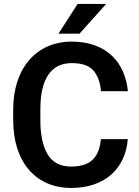

<svg xmlns="http://www.w3.org/2000/svg" viewBox="-20 -929 694 959"><path d="M483.9 -233.9C475.6 -144 433.6 -97.2 335.4 -97.2C281.2 -97.2 241.7 -117.7 217.8 -158.2C193.8 -198.7 181.6 -255.4 181.6 -328.1V-383.3C181.6 -534.2 234.4 -613.8 338.4 -613.8C388.7 -613.8 424.3 -601.6 446.3 -577.1C467.8 -552.7 480.5 -518.1 484.4 -473.6H618.7C605 -617.2 511.7 -721.2 338.4 -721.2C161.6 -721.2 45.9 -587.9 45.9 -382.3V-328.1C45.9 -122.1 156.7 9.8 335.4 9.8C508.8 9.8 607.4 -92.3 618.2 -233.9ZM377 -760.7 510.3 -909.2H367.7L272 -760.7Z"/></svg>

Font: Vazirmatn SemiBold
Style: Regular
Weight: 600
Designer: Saber Rastikerdar
Foundry: Saber Rastikerdar
Version: Version 33.003